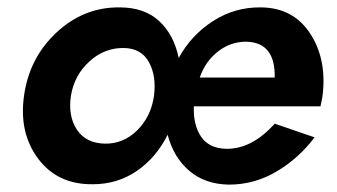

<svg xmlns="http://www.w3.org/2000/svg" viewBox="-20 -490 913 520"><path d="M45 -230Q59 -333 133 -402Q207 -471 304 -470Q371 -470 411 -433Q451 -396 464 -333Q498 -395 557 -433Q616 -471 687 -470Q774 -469 819.5 -400Q865 -331 854 -234Q854 -230 848 -202H847H505Q503 -152 524.5 -120Q546 -88 593 -87Q662 -86 724 -155L832 -118Q789 -61 729 -25.5Q669 10 600 10Q535 9 492.5 -27.5Q450 -64 434 -125Q403 -63 350.5 -27Q298 9 231 9Q136 10 83.5 -60Q31 -130 45 -230ZM649 -377Q606 -378 571 -351Q536 -324 521 -280H724Q726 -374 649 -377ZM172 -230Q164 -175 188.5 -138.5Q213 -102 264 -101Q314 -100 351.5 -137Q389 -174 397 -230Q404 -284 383.5 -321.5Q363 -359 316 -360Q263 -361 222 -323.5Q181 -286 172 -230Z"/></svg>

Font: Jost* 600 Semi
Style: Italic
Weight: 600
Italic angle: -10°
Version: Version 3.500